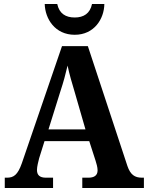

<svg xmlns="http://www.w3.org/2000/svg" viewBox="-20 -946 744 966"><path d="M356 -771C454 -771 504 -851 505 -926H443C433 -878 401 -858 356 -858C310 -858 278 -878 268 -926H205C207 -851 257 -771 356 -771ZM4 0H247V-52H211C179 -52 166 -66 166 -91C166 -108 173 -134 177 -150L204 -236H429L461 -137C465 -124 471 -105 471 -89C471 -62 452 -52 425 -52H394V0H704V-52H694C658 -52 636 -67 621 -111L422 -714H292L90 -125C69 -65 48 -52 15 -52H4ZM224 -295 284 -487C299 -532 310 -573 320 -616C329 -572 342 -529 356 -482L410 -295Z"/></svg>

Font: Noto Serif SemiCondensed
Style: Bold
Weight: 700
Width: 4
Designer: Monotype Design Team
Foundry: Monotype Imaging Inc.
Version: Version 2.015